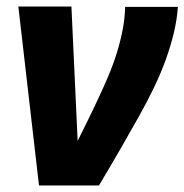

<svg xmlns="http://www.w3.org/2000/svg" viewBox="-20 -565 563 586"><path d="M282 1H99L36 -545H198L217 -135Q246 -193 269 -241Q292 -289 309 -329Q326 -369 337 -405Q348 -441 354.5 -475Q361 -509 362 -544H523Q520 -504 510.5 -464.5Q501 -425 486.5 -384.5Q472 -344 451.5 -301Q431 -258 405 -211.5Q379 -165 348.5 -112Q318 -59 282 1Z"/></svg>

Font: Georama ExtraCondensed Thin
Style: Bold Italic
Weight: 700
Italic angle: -9°
Version: Version 1.001